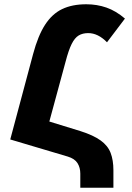

<svg xmlns="http://www.w3.org/2000/svg" viewBox="-20 -745 616 899"><path d="M28 -92 135 -492Q158 -578 191 -629Q224 -680 271 -702.5Q318 -725 384 -725Q434 -725 478.5 -709.5Q523 -694 565 -658L481 -547Q439 -590 393 -590Q367 -590 348.5 -579Q330 -568 315.5 -539Q301 -510 287 -456L211 -176L357 -131Q417 -112 451 -87.5Q485 -63 498 -29Q511 5 511 52V134H356V68Q356 40 343 19Q330 -2 297 -12Z"/></svg>

Font: Noto Sans Armenian Condensed ExtraBold
Style: Regular
Weight: 800
Width: 3
Designer: Monotype Design Team
Foundry: Monotype Imaging Inc.
Version: Version 2.008; ttfautohint (v1.8.4.7-5d5b)